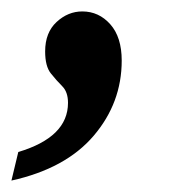

<svg xmlns="http://www.w3.org/2000/svg" viewBox="-37 -166 312 336"><path d="M-5 100Q82 74 82 14Q82 -5 72 -15Q62 -25 52 -37.5Q42 -50 42 -76Q42 -109 62 -127.5Q82 -146 107 -146Q136 -146 156 -123.5Q176 -101 176 -60Q176 14 127 71.5Q78 129 -17 150Z"/></svg>

Font: Noto Serif ExtraCondensed
Style: Bold Italic
Weight: 700
Width: 2
Italic angle: -12°
Designer: Monotype Design Team
Foundry: Monotype Imaging Inc.
Version: Version 2.013; ttfautohint (v1.8.4.7-5d5b)